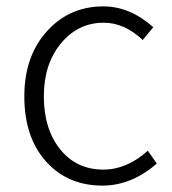

<svg xmlns="http://www.w3.org/2000/svg" viewBox="-20 -567 539 600"><path d="M300 13Q193 13 126 -60Q56 -136 56 -266Q56 -394 130 -473Q199 -547 303 -547Q386 -547 459 -482L426 -442Q369 -496 304 -496Q224 -496 170.5 -431.5Q117 -367 117 -266Q117 -164 168 -100.5Q219 -37 303 -37Q376 -37 442 -96L470 -56Q391 13 300 13Z"/></svg>

Font: GenSekiGothic TW L
Style: Regular
Weight: 300
Version: Version 1.501;PS 1;hotconv 16.6.51;makeotf.lib2.5.65220